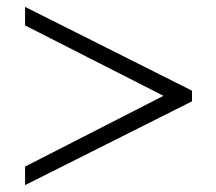

<svg xmlns="http://www.w3.org/2000/svg" viewBox="-20 -611 628 559"><path d="M53 -126C53 -126 53 -72 53 -72C53 -72 539 -316 539 -316C539 -316 539 -347 539 -347C539 -347 53 -591 53 -591C53 -591 53 -537 53 -537C53 -537 456 -332 456 -332C456 -332 53 -126 53 -126Z"/></svg>

Font: BUSH 25 TRIRONG 0515 A
Style: Regular
Weight: 400
Designer: Katatrad Team
Foundry: CadsonDemak